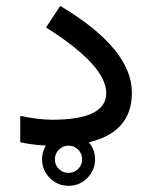

<svg xmlns="http://www.w3.org/2000/svg" viewBox="-20 -490 510 644"><path d="M121.1 44.4Q121.1 7.8 147.2 -18.3Q173.3 -44.4 210 -44.4Q246.6 -44.4 272.7 -18.3Q298.8 7.8 298.8 44.4Q298.8 81.1 272.7 107.2Q246.6 133.3 210 133.3Q173.3 133.3 147.2 107.2Q121.1 81.1 121.1 44.4ZM164.1 44.4Q164.1 63.5 177.5 76.7Q190.9 89.8 210 89.8Q229 89.8 242.2 76.7Q255.4 63.5 255.4 44.4Q255.4 25.4 242.2 12Q229 -1.5 210 -1.5Q190.9 -1.5 177.5 12Q164.1 25.4 164.1 44.4ZM47.9 -101.1Q110.4 -88.4 154.8 -88.4Q336.4 -88.4 336.4 -177.7Q336.4 -270.5 134.3 -397.9L182.1 -470.2Q422.4 -326.7 422.4 -179.2Q422.4 -1 161.1 -1Q130.4 -1 102.1 -4.2Q73.7 -7.3 47.9 -12.7Z"/></svg>

Font: Vazir WOL
Style: Regular-WOL
Weight: 400
Designer: Saber Rastikerdar
Foundry: Saber Rastikerdar
Version: Version 27.2.2